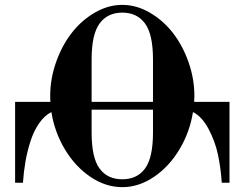

<svg xmlns="http://www.w3.org/2000/svg" viewBox="-20 -750 1004 788"><path d="M777.8 -356Q777.8 -352.1 777.3 -344Q776.9 -335.9 776.9 -332H921.9V0H890.1Q886.2 -60.5 874.5 -115.5Q862.8 -170.4 835.9 -220.9Q809.1 -271.5 772 -290Q758.8 -207.5 716.6 -137Q674.3 -66.4 612.1 -24.2Q549.8 18.1 481.9 18.1Q413.6 18.1 351.1 -24.2Q288.6 -66.4 246.3 -137Q204.1 -207.5 190.9 -290Q162.6 -275.9 140.6 -244.1Q118.7 -212.4 105.2 -170.7Q91.8 -128.9 84.5 -86.7Q77.1 -44.4 74.2 0H42V-332H187Q186 -339.8 186 -356Q186 -426.8 210.2 -495.1Q234.4 -563.5 274.4 -615Q314.5 -666.5 369.1 -698.2Q423.8 -730 481.9 -730Q540 -730 594.7 -698.2Q649.4 -666.5 689.5 -615Q729.5 -563.5 753.7 -495.1Q777.8 -426.8 777.8 -356ZM356 -505.9V-332H607.9V-505.9Q607.9 -608.9 575.2 -653.6Q542.5 -698.2 481.9 -698.2Q421.4 -698.2 388.7 -653.6Q356 -608.9 356 -505.9ZM607.9 -206.1V-299.8H356V-206.1Q356 -103 388.4 -58.6Q420.9 -14.2 481.9 -14.2Q543 -14.2 575.4 -58.6Q607.9 -103 607.9 -206.1Z"/></svg>

Font: Flanker Steampunk
Style: Bold
Weight: 700
Designer: Alexey Kryukov, Leonardo Di Lena
Foundry: Alexey Kryukov, Leonardo Di Lena
Version: 1.210